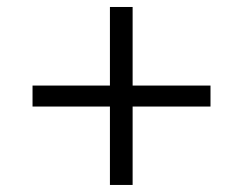

<svg xmlns="http://www.w3.org/2000/svg" viewBox="-20 -645 695 550"><path d="M73.2 -339.8V-399.9H294.9V-625H359.9V-399.9H583V-339.8H359.9V-115.2H294.9V-339.8Z"/></svg>

Font: Poppins Light
Style: Regular
Weight: 300
Designer: Ninad Kale (Devanagari), Jonny Pinhorn (Latin)
Foundry: Indian Type Foundry
Version: 4.004